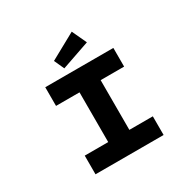

<svg xmlns="http://www.w3.org/2000/svg" viewBox="-201 -1140 1332 1337"><g transform="rotate(-30 465.5 -471.5)"><path d="M191.7 0V-150.1H380.5V-549.9H191.7V-700H739.2V-549.9H550.5V-150.1H739.2V0ZM372.5 -747.5 335.9 -828.2 544.8 -943 599.2 -826Z"/></g></svg>

Font: Lexend Zetta
Style: Regular
Weight: 400
Designer: Bonnie Shaver-Troup, Thomas Jockin
Foundry: Lexend
Version: Version 1.007